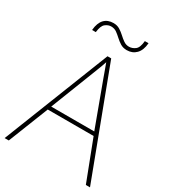

<svg xmlns="http://www.w3.org/2000/svg" viewBox="-214 -1013 1005 1124"><g transform="rotate(30 288.5 -451.0)"><path d="M549 0 445 -271H135L28 0H0L282 -716H307L577 0ZM325 -594Q321 -606 316 -619Q311 -632 305.5 -648Q300 -664 293 -682Q288 -667 282.5 -651.5Q277 -636 271 -621.5Q265 -607 260 -593L144 -296H435ZM127 -804Q129 -829 136 -847.5Q143 -866 154.5 -878Q166 -890 181.5 -896Q197 -902 216 -902Q241 -902 259.5 -890.5Q278 -879 293.5 -864.5Q309 -850 325.5 -838.5Q342 -827 362 -827Q384 -827 403.5 -841.5Q423 -856 427 -902H452Q448 -853 423.5 -828Q399 -803 361 -803Q336 -803 317.5 -814.5Q299 -826 283.5 -840.5Q268 -855 252 -866.5Q236 -878 214 -878Q194 -878 175.5 -863.5Q157 -849 152 -804Z"/></g></svg>

Font: Noto Sans Hebrew Thin
Style: Regular
Weight: 250
Designer: Monotype Design Team
Foundry: Monotype Imaging Inc.
Version: Version 2.003